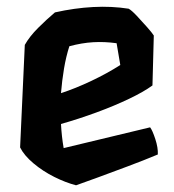

<svg xmlns="http://www.w3.org/2000/svg" viewBox="-20 -537 519 573"><path d="M428 -157Q435 -148 443.5 -122Q452 -96 451 -76Q408 -58 361 -40.5Q314 -23 273.5 -8Q233 7 207 16Q176 8 142 -9Q108 -26 80 -49.5Q52 -73 40 -97L54 -403Q68 -428 93.5 -453.5Q119 -479 144 -500Q202 -513 257.5 -516Q313 -519 364 -511Q373 -506 388.5 -489.5Q404 -473 419 -456Q434 -439 439 -431L435 -282Q409 -263 365 -242Q321 -221 268 -201.5Q215 -182 162 -167Q163 -148 165 -130Q167 -112 170 -95ZM328 -408Q292 -413 258 -411Q224 -409 187 -399Q177 -368 171 -332Q165 -296 162 -259Q205 -273 252.5 -295.5Q300 -318 339 -343Z"/></svg>

Font: Langar
Style: Regular
Weight: 400
Designer: Alessia Mazzarella
Foundry: Typeland
Version: Version 1.001; ttfautohint (v1.8.3)